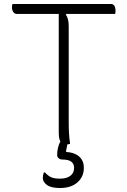

<svg xmlns="http://www.w3.org/2000/svg" viewBox="-20 -720 640 964"><path d="M332 2Q323 5 318 5Q315 20 312 37V43Q353 45 377 65.5Q401 86 401 123Q401 167 369 195.5Q337 224 281 224Q236 224 215.5 208.5Q195 193 195 174Q195 160 200 146H206Q220 162 236 169.5Q252 177 281 177Q315 177 333.5 162.5Q352 148 352 123Q352 81 294 81Q282 81 274.5 74.5Q267 68 267 59Q267 38 271.5 20.5Q276 3 283 -10Q278 -19 276.5 -30.5Q275 -42 275 -55V-650H65Q53 -650 46.5 -660Q40 -670 40 -684Q40 -694 43 -700H537Q560 -700 560 -664Q560 -658 558 -650H313L311 -646Q325 -626 325 -589V-105Q325 -77 326.5 -50.5Q328 -24 332 2Z"/></svg>

Font: Recursive Sn Csl St Lt
Style: Regular
Weight: 300
Version: Version 1.079;hotconv 1.0.112;makeotfexe 2.5.65598; ttfautoh